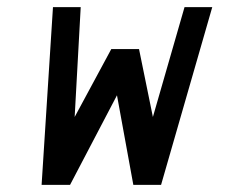

<svg xmlns="http://www.w3.org/2000/svg" viewBox="-20 -520 658 540"><path d="M97 0 129 -500H207L190 -191L293 -382H371L410 -191L499 -500H577L433 0H355L309 -252L177 0Z"/></svg>

Font: Hermit LightItalic
Style: Regular
Weight: 300
Italic angle: -10°
Designer: Pablo Caro
Version: Version 2.000;PS 002.000;hotconv 1.0.88;makeotf.lib2.5.64775